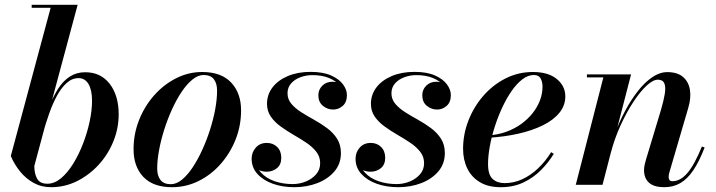

<svg xmlns="http://www.w3.org/2000/svg" viewBox="-20 -770 2982 800"><path d="M193 10Q152.5 10 120 -8Q87.5 -26 63.5 -55.8Q39.5 -85.5 25 -120L191 -737.5H112V-750H303.5L123 -78.5Q123 -46 134.8 -25.2Q146.5 -4.5 177.5 -4.5Q207 -4.5 234.2 -27.2Q261.5 -50 285 -88Q308.5 -126 326 -171.5Q343.5 -217 353.5 -263.5Q363.5 -310 363.5 -349.5Q363.5 -395 348.8 -419.8Q334 -444.5 307.5 -444.5Q280.5 -444.5 258 -424.5Q235.5 -404.5 217.2 -370.8Q199 -337 184.8 -296.5Q170.5 -256 159 -215H148Q165 -273.5 183 -320.5Q201 -367.5 222.5 -400.8Q244 -434 271.8 -451.5Q299.5 -469 335 -469Q400 -469 437.2 -420.5Q474.5 -372 474.5 -293.5Q474.5 -235 452.2 -180.5Q430 -126 390.8 -83.2Q351.5 -40.5 300.8 -15.2Q250 10 193 10Z M697 10Q618 10 577.2 -33Q536.5 -76 536.5 -148Q536.5 -212 559.5 -270Q582.5 -328 622.5 -373Q662.5 -418 714 -444Q765.5 -470 822.5 -470Q902 -470 943.2 -426Q984.5 -382 984.5 -310Q984.5 -246.5 961.8 -189Q939 -131.5 899.2 -86.5Q859.5 -41.5 807.5 -15.8Q755.5 10 697 10ZM691.5 -2.5Q715 -2.5 738 -21.2Q761 -40 782.5 -72.2Q804 -104.5 822.5 -145Q841 -185.5 855 -229.2Q869 -273 876.8 -315.2Q884.5 -357.5 884.5 -392.5Q884.5 -422.5 871 -440Q857.5 -457.5 828 -457.5Q805 -457.5 781.8 -438.5Q758.5 -419.5 737 -387.5Q715.5 -355.5 697 -315Q678.5 -274.5 664.5 -230.5Q650.5 -186.5 642.8 -144.5Q635 -102.5 635 -67.5Q635 -37.5 648.8 -20Q662.5 -2.5 691.5 -2.5Z M1206 10Q1157.5 10 1117.2 -4.2Q1077 -18.5 1052.8 -45Q1028.5 -71.5 1028.5 -108.5Q1028.5 -135.5 1045.8 -155Q1063 -174.5 1092 -174.5Q1118 -174.5 1135 -157.5Q1152 -140.5 1152 -112.5Q1152 -84 1133.8 -69.2Q1115.5 -54.5 1091 -54.5Q1074 -54.5 1060 -61Q1046 -67.5 1037.8 -79.5Q1029.5 -91.5 1029.5 -108.5H1046Q1046 -75 1067.2 -51.2Q1088.5 -27.5 1123.5 -15.2Q1158.5 -3 1199.5 -3Q1227 -3 1253 -13.2Q1279 -23.5 1296.5 -43Q1314 -62.5 1314 -90Q1314 -117 1298 -137.5Q1282 -158 1256.8 -175Q1231.5 -192 1203.2 -208.2Q1175 -224.5 1149.8 -242.8Q1124.5 -261 1108.5 -284Q1092.5 -307 1092.5 -337.5Q1092.5 -375.5 1115.2 -405.5Q1138 -435.5 1179 -453Q1220 -470.5 1274 -470.5Q1325.5 -470.5 1359 -455.8Q1392.5 -441 1409 -418.8Q1425.5 -396.5 1425.5 -374Q1425.5 -344 1408 -328.8Q1390.5 -313.5 1368.5 -313.5Q1344.5 -313.5 1325.5 -329Q1306.5 -344.5 1306.5 -373.5Q1306.5 -396.5 1323 -413Q1339.5 -429.5 1365.5 -429.5Q1389.5 -429.5 1407 -414Q1424.5 -398.5 1424.5 -374H1410.5Q1410.5 -395 1395 -414Q1379.5 -433 1350.8 -445Q1322 -457 1281.5 -457Q1255.5 -457 1231.8 -448.2Q1208 -439.5 1193 -422.5Q1178 -405.5 1178 -381.5Q1178 -356.5 1194 -337.5Q1210 -318.5 1235.2 -302.5Q1260.5 -286.5 1289 -270.8Q1317.5 -255 1343 -236Q1368.5 -217 1384.5 -192Q1400.5 -167 1400.5 -132Q1400.5 -88 1373.8 -56.2Q1347 -24.5 1302.8 -7.2Q1258.5 10 1206 10Z M1639 10Q1590.5 10 1550.2 -4.2Q1510 -18.5 1485.8 -45Q1461.5 -71.5 1461.5 -108.5Q1461.5 -135.5 1478.8 -155Q1496 -174.5 1525 -174.5Q1551 -174.5 1568 -157.5Q1585 -140.5 1585 -112.5Q1585 -84 1566.8 -69.2Q1548.5 -54.5 1524 -54.5Q1507 -54.5 1493 -61Q1479 -67.5 1470.8 -79.5Q1462.5 -91.5 1462.5 -108.5H1479Q1479 -75 1500.2 -51.2Q1521.5 -27.5 1556.5 -15.2Q1591.5 -3 1632.5 -3Q1660 -3 1686 -13.2Q1712 -23.5 1729.5 -43Q1747 -62.5 1747 -90Q1747 -117 1731 -137.5Q1715 -158 1689.8 -175Q1664.5 -192 1636.2 -208.2Q1608 -224.5 1582.8 -242.8Q1557.5 -261 1541.5 -284Q1525.5 -307 1525.5 -337.5Q1525.5 -375.5 1548.2 -405.5Q1571 -435.5 1612 -453Q1653 -470.5 1707 -470.5Q1758.5 -470.5 1792 -455.8Q1825.5 -441 1842 -418.8Q1858.5 -396.5 1858.5 -374Q1858.5 -344 1841 -328.8Q1823.5 -313.5 1801.5 -313.5Q1777.5 -313.5 1758.5 -329Q1739.5 -344.5 1739.5 -373.5Q1739.5 -396.5 1756 -413Q1772.5 -429.5 1798.5 -429.5Q1822.5 -429.5 1840 -414Q1857.5 -398.5 1857.5 -374H1843.5Q1843.5 -395 1828 -414Q1812.5 -433 1783.8 -445Q1755 -457 1714.5 -457Q1688.5 -457 1664.8 -448.2Q1641 -439.5 1626 -422.5Q1611 -405.5 1611 -381.5Q1611 -356.5 1627 -337.5Q1643 -318.5 1668.2 -302.5Q1693.5 -286.5 1722 -270.8Q1750.5 -255 1776 -236Q1801.5 -217 1817.5 -192Q1833.5 -167 1833.5 -132Q1833.5 -88 1806.8 -56.2Q1780 -24.5 1735.8 -7.2Q1691.5 10 1639 10Z M2066.5 10Q2014.5 10 1979.8 -10.8Q1945 -31.5 1927.2 -67.8Q1909.5 -104 1909.5 -150Q1909.5 -210 1931.5 -267Q1953.5 -324 1993.2 -370Q2033 -416 2086 -443Q2139 -470 2200.5 -470Q2264.5 -470 2300 -440.8Q2335.5 -411.5 2335.5 -368.5Q2335.5 -330.5 2310.8 -300Q2286 -269.5 2241.8 -247.8Q2197.5 -226 2140 -213Q2082.5 -200 2016.5 -196V-206Q2055.5 -208.5 2089.8 -221Q2124 -233.5 2151.8 -253.5Q2179.5 -273.5 2199.2 -298.5Q2219 -323.5 2229.8 -351.8Q2240.5 -380 2240.5 -409Q2240.5 -428 2232.8 -442.8Q2225 -457.5 2204.5 -457.5Q2180 -457.5 2156.2 -439.2Q2132.5 -421 2111 -389.8Q2089.5 -358.5 2071.8 -320Q2054 -281.5 2040.8 -239.8Q2027.5 -198 2020.5 -158.2Q2013.5 -118.5 2013.5 -86.5Q2013.5 -41.5 2032.8 -24.2Q2052 -7 2082.5 -7Q2121 -7 2156.2 -23.2Q2191.5 -39.5 2222 -68.5Q2252.5 -97.5 2276.5 -136L2287.5 -129Q2265.5 -93 2234 -61.2Q2202.5 -29.5 2161 -9.8Q2119.5 10 2066.5 10Z M2747.5 10Q2705.5 10 2684.5 -8.5Q2663.5 -27 2663.5 -61.5Q2663.5 -72 2666 -83.2Q2668.5 -94.5 2671 -103L2734 -312Q2745.5 -351 2750 -379.2Q2754.5 -407.5 2748 -422.8Q2741.5 -438 2721 -438Q2701 -438 2674 -413Q2647 -388 2618.8 -345Q2590.5 -302 2565.5 -247.2Q2540.5 -192.5 2525 -133H2516Q2527 -174.5 2544.8 -220.5Q2562.5 -266.5 2586.2 -310.8Q2610 -355 2638.2 -391Q2666.5 -427 2697.5 -448.2Q2728.5 -469.5 2760.5 -469.5Q2803 -469.5 2826.2 -449.2Q2849.5 -429 2854.8 -395Q2860 -361 2847.5 -319.5L2769 -51.5Q2767.5 -47 2766.8 -42Q2766 -37 2766 -33Q2766 -24.5 2769.5 -19.8Q2773 -15 2782 -15Q2815 -15 2844.5 -49.5Q2874 -84 2904.5 -159.5L2916 -155.5Q2893 -96 2868.2 -59.8Q2843.5 -23.5 2814.2 -6.8Q2785 10 2747.5 10ZM2379 0 2494 -447.5H2425.5V-460H2609.5L2490.5 0Z"/></svg>

Font: Bodoni Moda 18pt SemiBold
Style: Italic
Weight: 600
Italic angle: -13°
Designer: Owen Earl
Foundry: indestructible type
Version: Version 2.005